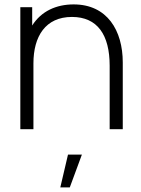

<svg xmlns="http://www.w3.org/2000/svg" viewBox="-20 -572 624 850"><path d="M306 -552.5C229 -552.5 162.5 -522.5 122.5 -459V-540H70V0H128V-291.5C128 -410.5 181 -497 298.5 -497C411.5 -497 465.5 -417.5 465.5 -281V0H523.5V-295.5C523.5 -436.5 455 -552.5 306 -552.5ZM289 257.5 342.5 112.5H281L247 257.5Z"/></svg>

Font: Hauora Light
Style: Regular
Weight: 300
Designer: Wayne Shih
Foundry: WCYS
Version: Version 1.001;hotconv 1.0.109;makeotfexe 2.5.65596